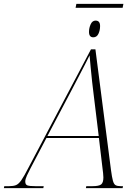

<svg xmlns="http://www.w3.org/2000/svg" viewBox="-80 -968 710 988"><path d="M309 -928 313 -948H555L551 -928ZM400 -776Q378 -776 378 -804Q378 -824 386.5 -843Q395 -862 412 -862Q435 -862 435 -834Q435 -812 426.5 -794Q418 -776 400 -776ZM-60 0 -58 -10H-33Q-11 -10 2.5 -15.5Q16 -21 30 -41Q44 -61 67 -106L388 -714H411L491 -94Q496 -56 501 -38Q506 -20 515 -15Q524 -10 541 -10H553L551 0H362L364 -10H396Q429 -10 440.5 -19Q452 -28 452 -55Q452 -65 450.5 -77.5Q449 -90 448 -98L429 -258H159L77 -102Q67 -83 58.5 -64.5Q50 -46 50 -34Q50 -18 61 -14Q72 -10 102 -10H145L143 0ZM289 -505 164 -268H428L402 -481Q398 -510 394 -548Q390 -586 386.5 -622Q383 -658 381 -683Q369 -659 357.5 -636.5Q346 -614 330 -583.5Q314 -553 289 -505Z"/></svg>

Font: Noto Serif Display SemiCondensed ExtraLight
Style: Italic
Weight: 200
Width: 4
Italic angle: -12°
Designer: Monotype Design Team
Foundry: Monotype Imaging Inc.
Version: Version 2.009